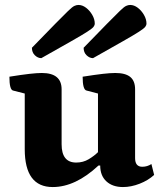

<svg xmlns="http://www.w3.org/2000/svg" viewBox="-20 -744 663 776"><path d="M193 12Q80 12 80 -141V-366L33 -378Q18 -381 18 -434Q68 -442 99 -445.5Q130 -449 149 -449Q229 -449 229 -383V-161Q229 -87 288 -87Q316 -87 338.5 -100.5Q361 -114 376 -129V-366L330 -378Q314 -381 314 -434Q365 -442 395.5 -445.5Q426 -449 446 -449Q487 -449 506.5 -433Q526 -417 526 -383V-105Q526 -70 555 -70Q575 -70 592 -81L603 -37Q579 -15 544.5 -1.5Q510 12 477 12Q435 12 410 -11Q385 -34 385 -75H378Q285 12 193 12ZM147 -509Q133 -509 121 -520.5Q109 -532 109 -551Q169 -613 203.5 -648Q238 -683 255 -699.5Q272 -716 280.5 -720Q289 -724 297 -724Q313 -724 328 -712.5Q343 -701 353 -683.5Q363 -666 363 -649Q363 -642 358 -635.5Q353 -629 333 -616Q313 -603 269 -578Q225 -553 147 -509ZM356 -509Q342 -509 330 -520.5Q318 -532 318 -551Q378 -613 412.5 -648Q447 -683 464 -699.5Q481 -716 489.5 -720Q498 -724 506 -724Q522 -724 537 -712.5Q552 -701 562 -683.5Q572 -666 572 -649Q572 -642 567 -635.5Q562 -629 542 -616Q522 -603 478 -578Q434 -553 356 -509Z"/></svg>

Font: Petrona ExtraBold
Style: Regular
Weight: 800
Designer: Ringo R. Seeber
Foundry: Ringo R. Seeber
Version: Version 2.001; ttfautohint (v1.8.3)